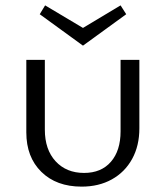

<svg xmlns="http://www.w3.org/2000/svg" viewBox="-20 -689 616 715"><path d="M289 -519 128 -636 148 -669 289 -585 429 -669 450 -636ZM499 -466V-211Q499 -146 472 -97Q445 -48 396.5 -21Q348 6 284 6Q190 6 134 -49Q78 -104 78 -196V-466H147V-206Q147 -132 187 -88.5Q227 -45 293 -45Q357 -45 393 -86.5Q429 -128 429 -200V-466Z"/></svg>

Font: Ysabeau SC
Style: Regular
Weight: 400
Designer: Christian Thalmann (Catharsis Fonts)
Version: Version 0.003